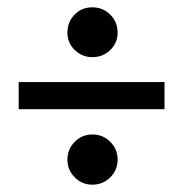

<svg xmlns="http://www.w3.org/2000/svg" viewBox="-20 -515 500 524"><path d="M31 -291H429V-217H31ZM232 -148Q261 -148 281 -128Q301 -108 301 -79Q301 -51 281 -31Q261 -11 232 -11Q204 -11 184 -31Q164 -51 164 -79Q164 -108 184 -128Q204 -148 232 -148ZM232 -495Q261 -495 281 -475Q301 -455 301 -426Q301 -398 281 -378.5Q261 -359 232 -359Q204 -359 184 -378.5Q164 -398 164 -426Q164 -455 183.5 -475Q203 -495 232 -495Z"/></svg>

Font: Teachers SemiBold
Style: Regular
Weight: 600
Designer: Alfredo Marco Pradil & Chank Diesel
Version: Version 0.009